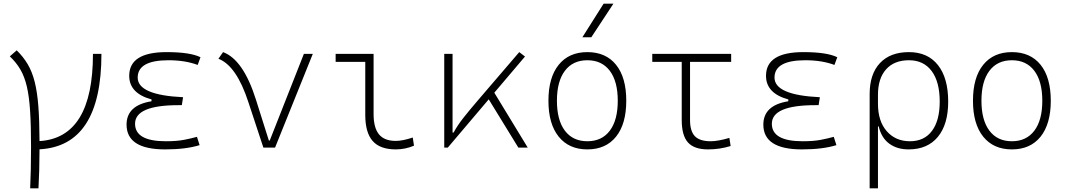

<svg xmlns="http://www.w3.org/2000/svg" viewBox="-20 -815 5899 1060"><path d="M146.5 224.6Q148.9 176.8 150.1 119.4Q151.4 62 151.4 -4.9Q151.4 -121.1 146.2 -201.7Q141.1 -282.2 128.2 -337.4Q115.2 -392.6 92.3 -431.6Q69.3 -470.7 34.2 -503.9L72.3 -537.1Q108.9 -501 133.1 -460.2Q157.2 -419.4 171.4 -363.8Q185.5 -308.1 191.7 -228.8Q197.8 -149.4 198.2 -36.1Q493.2 -54.2 493.2 -517.6H540Q540 -8.8 198.2 9.3Q197.8 133.8 192.4 224.6Z M891.6 9.8Q678.7 9.8 678.7 -127Q678.7 -233.9 816.4 -255.9V-266.1Q693.4 -299.8 693.4 -396.5Q693.4 -527.3 899.4 -527.3Q1029.8 -527.3 1086.9 -499L1071.3 -456.5Q1002.4 -482.4 910.2 -482.4Q740.2 -482.4 740.2 -386.7Q740.2 -290 990.7 -278.3L983.9 -234.4H965.8Q725.6 -234.4 725.6 -131.8Q725.6 -35.2 895.5 -35.2Q956.1 -35.2 996.1 -43Q1036.1 -50.8 1067.4 -59.6L1082 -13.7Q1005.9 9.8 891.6 9.8Z M1434.1 0 1351.1 -251.5Q1285.6 -452.1 1186 -490.7L1211.4 -527.3Q1323.2 -485.8 1392.6 -266.1L1464.4 -39.1H1469.2L1657.7 -517.6H1707L1498.5 0Z M2165 9.8Q2078.1 9.8 2037.4 -36.6Q1996.6 -83 1996.6 -180.7V-473.6H1833V-517.6H2042.5V-185.5Q2042.5 -109.4 2072.3 -73.2Q2102.1 -37.1 2165 -37.1Q2202.6 -37.1 2258.8 -55.7L2265.6 -10.7Q2217.3 9.8 2165 9.8Z M2432.6 0V-517.6H2478.5V-83.5H2484.4Q2505.4 -122.6 2538.8 -165Q2572.3 -207.5 2621.1 -264.2L2846.7 -527.3L2878.4 -502.9L2709 -303.2L2893.6 0H2841.8L2678.2 -266.6L2452.1 0Z M3222.7 9.8Q3121.1 9.8 3064.5 -60.5Q3007.8 -130.9 3007.8 -258.8Q3007.8 -387.2 3064.5 -457.3Q3121.1 -527.3 3222.7 -527.3Q3324.7 -527.3 3381.1 -457.3Q3437.5 -387.2 3437.5 -258.8Q3437.5 -130.9 3381.1 -60.5Q3324.7 9.8 3222.7 9.8ZM3222.7 -35.2Q3302.7 -35.2 3346.7 -93.5Q3390.6 -151.9 3390.6 -258.8Q3390.6 -365.7 3346.7 -424.1Q3302.7 -482.4 3222.7 -482.4Q3142.6 -482.4 3098.6 -424.1Q3054.7 -365.7 3054.7 -258.8Q3054.7 -151.9 3098.6 -93.5Q3142.6 -35.2 3222.7 -35.2ZM3195.3 -609.4 3312.5 -794.9H3366.7L3244.6 -609.4Z M3888.7 9.8Q3812.5 9.8 3778.1 -28.6Q3743.7 -66.9 3743.7 -152.3V-473.6H3581.1V-517.6H4016.6V-473.6H3789.6V-152.3Q3789.6 -90.8 3816.4 -63Q3843.3 -35.2 3903.3 -35.2Q3943.8 -35.2 4006.8 -53.7L4013.7 -8.8Q3953.1 9.8 3888.7 9.8Z M4407.2 9.8Q4194.3 9.8 4194.3 -127Q4194.3 -233.9 4332 -255.9V-266.1Q4209 -299.8 4209 -396.5Q4209 -527.3 4415 -527.3Q4545.4 -527.3 4602.5 -499L4586.9 -456.5Q4518.1 -482.4 4425.8 -482.4Q4255.9 -482.4 4255.9 -386.7Q4255.9 -290 4506.3 -278.3L4499.5 -234.4H4481.4Q4241.2 -234.4 4241.2 -131.8Q4241.2 -35.2 4411.1 -35.2Q4471.7 -35.2 4511.7 -43Q4551.8 -50.8 4583 -59.6L4597.7 -13.7Q4521.5 9.8 4407.2 9.8Z M4996.1 9.8Q4932.6 9.8 4889.4 -22Q4846.2 -53.7 4831.1 -117.2H4827.1V224.6H4781.2V-295.4Q4781.2 -406.2 4838.1 -466.8Q4895 -527.3 4998 -527.3Q5101.6 -527.3 5158.2 -455.8Q5214.8 -384.3 5214.8 -253.9Q5214.8 -128.4 5157.7 -59.3Q5100.6 9.8 4996.1 9.8ZM4827.1 -242.2Q4827.1 -146 4875.7 -90.6Q4924.3 -35.2 5003.9 -35.2Q5082.5 -35.2 5125.2 -92.3Q5168 -149.4 5168 -253.9Q5168 -363.3 5123.5 -422.9Q5079.1 -482.4 4998 -482.4Q4917 -482.4 4872.1 -432.4Q4827.1 -382.3 4827.1 -291Z M5566.4 9.8Q5464.8 9.8 5408.2 -60.5Q5351.6 -130.9 5351.6 -258.8Q5351.6 -387.2 5408.2 -457.3Q5464.8 -527.3 5566.4 -527.3Q5668.5 -527.3 5724.9 -457.3Q5781.2 -387.2 5781.2 -258.8Q5781.2 -130.9 5724.9 -60.5Q5668.5 9.8 5566.4 9.8ZM5566.4 -35.2Q5646.5 -35.2 5690.4 -93.5Q5734.4 -151.9 5734.4 -258.8Q5734.4 -365.7 5690.4 -424.1Q5646.5 -482.4 5566.4 -482.4Q5486.3 -482.4 5442.4 -424.1Q5398.4 -365.7 5398.4 -258.8Q5398.4 -151.9 5442.4 -93.5Q5486.3 -35.2 5566.4 -35.2Z"/></svg>

Font: Cascadia Code ExtraLight
Style: Regular
Weight: 200
Monospace: yes
Designer: Aaron Bell
Foundry: Saja Typeworks
Version: Version 2407.024; ttfautohint (v1.8.4)